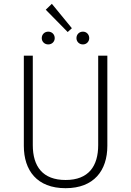

<svg xmlns="http://www.w3.org/2000/svg" viewBox="-20 -976 688 1007"><path d="M252 -956 220 -925 335 -808 357 -828ZM233 -810C213 -810 199 -795 199 -776C199 -758 213 -743 233 -743C253 -743 267 -758 267 -776C267 -795 253 -810 233 -810ZM415 -810C395 -810 381 -795 381 -776C381 -758 395 -743 415 -743C434 -743 448 -758 448 -776C448 -795 434 -810 415 -810ZM543 -684H495V-215C495 -105 445 -32 324 -32C204 -32 152 -103 152 -215V-684H105V-211C105 -82 174 11 324 11C473 11 543 -82 543 -211Z"/></svg>

Font: Fira Sans ExtraLight
Style: Regular
Weight: 200
Designer: bBox Type GmbH & Carrois Corporate GbR & Edenspiekermann AG
Foundry: bBox Type GmbH & Carrois Corporate GbR & Edenspiekermann AG
Version: Version 4.300;PS 004.300;hotconv 1.0.88;makeotf.lib2.5.64775